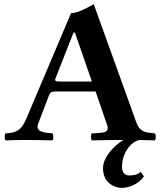

<svg xmlns="http://www.w3.org/2000/svg" viewBox="-20 -678 780 930"><path d="M677 177 662 154C647 169 623 172 606 172C589 172 571 162 571 130C571 69 609 10 655 0C682 1 709 1 730 2C736 -4 736 -26 730 -32C691 -36 658 -35 640 -86L434 -658C419 -649 359 -614 324 -614L107 -102C81 -40 51 -35 7 -32C1 -26 1 -4 7 2C44 1 62 0 101 0C142 0 197 1 234 2C240 -4 240 -26 234 -32C196 -35 149 -38 165 -79L218 -218C223 -231 229 -235 253 -235H443L499 -72C511 -36 482 -35 444 -33C438 -33 431 -32 425 -32C419 -26 419 -4 425 2C457 1 533 0 578 0C526 31 479 88 479 136C479 176 495 201 518 216C532 225 549 232 568 232C607 232 651 213 677 177ZM273 -283C251 -283 244 -286 248 -296L336 -520H343L425 -283Z"/></svg>

Font: Libertinus Serif
Style: Bold
Weight: 700
Designer: Philipp H. Poll, Khaled Hosny
Foundry: Caleb Maclennan
Version: Version 7.050;RELEASE